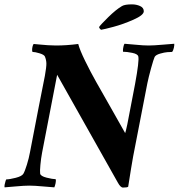

<svg xmlns="http://www.w3.org/2000/svg" viewBox="-39 -846 810 871"><path d="M419.4 -710.9Q410.6 -717.8 410.6 -723.6Q417 -733.4 452.1 -768.1Q487.3 -802.7 514.2 -818.4Q526.9 -826.2 559.1 -826.2Q579.6 -826.2 596.4 -818.6Q613.3 -811 613.3 -794.9Q613.3 -777.3 566.2 -756.6Q519 -735.8 476.1 -724.4Q433.1 -712.9 419.4 -710.9ZM215.3 -639.6Q262.7 -639.6 315.9 -646.5Q322.8 -619.6 347.4 -569.3Q372.1 -519 397 -474.9Q421.9 -430.7 465.1 -355Q508.3 -279.3 528.8 -242.2Q531.2 -247.6 538.6 -282.2L573.7 -464.8Q593.3 -571.3 588.4 -589.8Q585.9 -601.1 561 -606.2Q536.1 -611.3 519 -611.3Q518.6 -612.3 518.8 -618.7Q519 -625 521 -634.3Q522.9 -643.6 525.9 -647.5Q541.5 -646.5 576.7 -643.1Q611.8 -639.6 635.3 -639.6Q658.2 -639.6 699.5 -643.3Q740.7 -647 751.5 -647.5Q752.4 -642.1 749.8 -629.4Q747.1 -616.7 741.7 -610.4Q733.4 -610.4 720.2 -609.4Q707 -608.4 687.5 -602.8Q668 -597.2 662.6 -587.9Q657.7 -577.6 646.2 -536.1Q634.8 -494.6 629.4 -467.8L564.9 -135.7Q557.6 -95.7 542.5 1Q538.6 4.9 519 4.9Q507.8 4.9 495.6 -17.6L220.2 -506.8L151.9 -153.3Q147 -127.4 144.3 -98.4Q141.6 -69.3 143.1 -58.6Q145 -46.9 172.6 -40Q200.2 -33.2 213.4 -33.2Q215.8 -26.9 213.1 -14.6Q210.4 -2.4 207.5 3.9Q197.3 3.4 157.2 -0.2Q117.2 -3.9 94.2 -3.9Q70.8 -3.9 34.4 -0.5Q-2 2.9 -18.1 3.9Q-19.5 0 -17.8 -9Q-16.1 -18.1 -13.7 -25.1Q-11.2 -32.2 -10.3 -32.2Q3.9 -32.2 32 -39.3Q60.1 -46.4 66.9 -57.6Q73.7 -68.8 83 -98.9Q92.3 -128.9 97.2 -156.2Q111.3 -231.4 135.5 -354.7Q159.7 -478 164.6 -502Q171.9 -543 171.4 -558.8Q170.9 -574.7 164.6 -589.8Q160.6 -598.1 140.4 -604.2Q120.1 -610.4 108.9 -610.4Q106.9 -611.3 106.7 -618.4Q106.4 -625.5 108.6 -634.8Q110.8 -644 113.8 -646.5Q121.6 -646 140.9 -644Q160.2 -642.1 178.5 -640.9Q196.8 -639.6 215.3 -639.6Z"/></svg>

Font: Amiri
Style: Bold Slanted
Weight: 700
Italic angle: 9°
Designer: Khaled Hosny
Version: Version 000.107